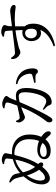

<svg xmlns="http://www.w3.org/2000/svg" viewBox="1054 -1878 893 3040"><g transform="rotate(-90 1500.0 -358.5)"><path d="M492 -562C485 -524 476 -485 466 -453C448 -391 420 -318 377 -249C333 -303 308 -373 291 -441C342 -495 413 -540 492 -562ZM139 -659 126 -645C159 -615 180 -596 194 -560C205 -532 212 -493 227 -432C157 -350 100 -256 100 -139C100 -73 134 -15 194 -15C242 -15 290 -44 328 -80C346 -97 362 -116 378 -136C392 -125 406 -119 418 -120C439 -121 448 -135 448 -154C448 -170 437 -186 423 -200C474 -283 511 -378 540 -479C549 -511 558 -544 566 -576L597 -577C726 -576 815 -485 815 -353C815 -282 806 -231 788 -186C749 -202 701 -214 648 -214C568 -214 499 -172 499 -103C499 -49 542 -2 636 -2C717 -2 776 -37 814 -85C838 -63 857 -41 874 -21C889 -6 897 0 913 0C928 0 941 -14 941 -38C941 -69 917 -109 853 -151C878 -207 890 -266 890 -339C890 -494 790 -615 609 -615L575 -614C584 -656 591 -691 593 -706C596 -729 590 -738 575 -749C556 -763 522 -774 496 -776C474 -777 446 -770 420 -758L422 -740C447 -738 471 -733 487 -726C504 -719 511 -711 510 -691C508 -667 505 -635 499 -602C409 -580 332 -534 280 -487L271 -534C263 -578 253 -595 230 -614C208 -632 181 -647 139 -659ZM757 -131C726 -89 681 -65 612 -65C556 -65 535 -89 535 -114C535 -148 581 -171 630 -171C670 -171 714 -158 757 -131ZM332 -185C318 -168 303 -151 287 -135C255 -103 228 -93 202 -93C178 -93 160 -116 160 -168C160 -224 185 -297 241 -379C264 -302 297 -234 332 -185Z M1684 -532C1746 -519 1785 -491 1813 -451C1842 -409 1851 -364 1852 -337C1853 -311 1848 -301 1827 -293C1801 -283 1746 -272 1707 -263L1712 -241C1747 -244 1806 -245 1828 -240C1858 -233 1857 -204 1887 -204C1921 -204 1937 -240 1937 -286C1937 -363 1912 -430 1869 -474C1827 -519 1771 -544 1694 -554ZM1305 -734C1331 -731 1365 -725 1381 -717C1394 -710 1397 -701 1397 -689C1397 -670 1377 -606 1348 -531C1272 -515 1188 -493 1156 -493C1128 -493 1119 -522 1106 -551L1088 -548C1082 -529 1079 -506 1083 -487C1091 -452 1131 -410 1158 -410C1183 -410 1198 -421 1239 -438C1259 -446 1290 -458 1324 -470C1302 -417 1278 -363 1255 -317C1200 -211 1153 -139 1100 -71C1085 -52 1082 -40 1082 -20C1082 8 1100 25 1117 25C1135 25 1148 17 1165 -11C1206 -73 1259 -180 1312 -288C1342 -351 1375 -427 1403 -494C1436 -502 1467 -508 1489 -508C1542 -508 1559 -477 1559 -410C1559 -300 1524 -172 1487 -119C1463 -83 1442 -72 1411 -72C1387 -72 1344 -96 1291 -127L1281 -112C1334 -63 1342 -52 1348 -35C1361 0 1369 14 1404 14C1455 14 1498 -11 1528 -47C1591 -124 1626 -265 1626 -388C1626 -510 1580 -553 1504 -553C1482 -553 1452 -549 1425 -545L1465 -642C1477 -670 1500 -682 1500 -706C1500 -733 1420 -769 1378 -769C1347 -769 1323 -761 1305 -753Z M2493 -221C2447 -221 2413 -259 2413 -313C2413 -364 2445 -407 2494 -407C2537 -407 2565 -372 2565 -311C2565 -246 2542 -221 2493 -221ZM2503 -451C2421 -451 2368 -383 2368 -306C2368 -205 2447 -125 2546 -166C2508 -69 2408 0 2286 45L2298 68C2498 25 2645 -86 2645 -276C2645 -333 2632 -381 2603 -412C2602 -462 2602 -517 2603 -565C2798 -582 2871 -557 2907 -557C2929 -557 2941 -564 2941 -586C2941 -623 2885 -644 2845 -644C2825 -644 2775 -634 2604 -616L2606 -668C2607 -694 2623 -710 2623 -735C2623 -762 2558 -785 2513 -785C2485 -785 2458 -771 2438 -760L2440 -741C2469 -739 2492 -736 2507 -731C2523 -726 2528 -720 2530 -701L2537 -608C2420 -594 2219 -566 2180 -567C2146 -567 2128 -595 2102 -630L2084 -623C2084 -603 2086 -578 2093 -560C2104 -529 2153 -482 2189 -482C2218 -482 2237 -499 2283 -511C2340 -526 2439 -548 2539 -559L2544 -446C2532 -449 2518 -451 2503 -451Z"/></g></svg>

Font: Noto Serif KR Medium
Style: Regular
Weight: 500
Designer: Ryoko NISHIZUKA 西塚涼子 (kana & ideographs); Frank Grießhammer (Latin, Greek & Cyrillic); Wenlong ZHANG 张文龙 (bopomofo); San
Foundry: Adobe
Version: Version 2.001;hotconv 1.1.0;makeotfexe 2.6.0